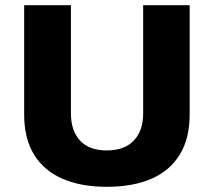

<svg xmlns="http://www.w3.org/2000/svg" viewBox="-20 -707 823 739"><path d="M391 12Q292 12 220.5 -19Q149 -50 111 -112Q73 -174 73 -266V-687H253V-270Q253 -204 288 -166Q323 -128 391 -128Q459 -128 495 -166Q531 -204 531 -270V-687H710V-266Q710 -174 672 -112Q634 -50 563 -19Q492 12 391 12Z"/></svg>

Font: Archivo SemiBold ExtraBold
Style: Regular
Weight: 800
Version: Version 2.001